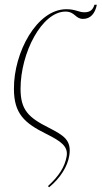

<svg xmlns="http://www.w3.org/2000/svg" viewBox="-20 -585 430 813"><path d="M39 -209C39 -104 83 -64 176 -18C238 13 270 35 262 78C254 122 230 160 183 203L188 208C237 168 266 118 273 76C285 7 248 -12 187 -44C101 -87 67 -119 67 -209C67 -361 157 -536 258 -536C299 -535 298 -505 332 -505C363 -505 383 -528 390 -565H380C374 -546 364 -533 338 -533C312 -533 301 -546 261 -546C136 -546 38 -363 39 -209Z"/></svg>

Font: Noto Serif Display Condensed Thin
Style: Italic
Weight: 100
Width: 3
Italic angle: -12°
Designer: Monotype Design Team
Foundry: Monotype Imaging Inc.
Version: Version 2.009